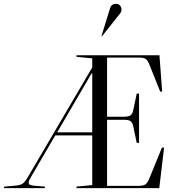

<svg xmlns="http://www.w3.org/2000/svg" viewBox="-60 -977 931 997"><path d="M792 -210 767 0H337V-8L419 -16V-274H227L98 -53Q89 -39 89 -29Q89 -21 94.5 -18Q100 -15 114 -13L174 -8L172 0H-40L-38 -8L19 -13Q44 -15 56 -22.5Q68 -30 82 -53L419 -627V-674L337 -682V-690H768L782 -502L772 -501L716 -641Q707 -664 696.5 -671Q686 -678 662 -678H496V-371H585Q609 -371 619 -379Q629 -387 633 -410L650 -491H662V-235H650L633 -316Q629 -339 619 -347Q609 -355 585 -355H496V-12H660Q684 -12 695 -19.5Q706 -27 715 -49L781 -211ZM419 -290V-595H415L237 -290ZM470 -789 535 -871 549 -889Q562 -904 566.5 -911.5Q571 -919 571 -926Q571 -939 563.5 -948Q556 -957 543 -957Q519 -957 512 -936L467 -790Z"/></svg>

Font: Libre Caslon Display
Style: Regular
Weight: 400
Designer: Pablo Impallari, Rodrigo Fuenzalida
Foundry: Pablo Impallari, Rodrigo Fuenzalida
Version: Version 1.100; ttfautohint (v1.6) -l 8 -r 50 -G 200 -x 14 -D